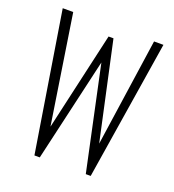

<svg xmlns="http://www.w3.org/2000/svg" viewBox="-117 -715 734 808"><g transform="rotate(20 250.0 -311.5)"><path d="M127 0 27 -623H74L149 -137L249 -577H271L366 -140L436 -623H478L379 0H357L258 -464L151 0Z"/></g></svg>

Font: Inconsolata Light
Style: Regular
Weight: 300
Designer: Raph Levien, Cyreal, Brenton Simpson
Foundry: Raph Levien, Cyreal, Google
Version: Version 3.001